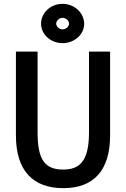

<svg xmlns="http://www.w3.org/2000/svg" viewBox="-20 -969 657 1001"><path d="M63 -700V-263C63 -77 154 12 310 12C467 12 554 -79 554 -263V-700H444V-278C444 -122 390 -85 309 -85C212 -85 176 -139 176 -278V-700ZM306 -744C368 -744 419 -789 419 -846C417 -903 368 -949 306 -949C243 -949 194 -901 194 -846C194 -788 246 -744 306 -744ZM340 -846C340 -831 325 -816 306 -816C287 -816 273 -832 273 -846C273 -861 289 -876 306 -876C326 -876 340 -859 340 -846Z"/></svg>

Font: Mint Spirit No2
Style: Bold
Weight: 700
Designer: HARENDAL Hirwen
Foundry: Arkandis Digital Foundry.
Version: Version 1.004;FFEdit